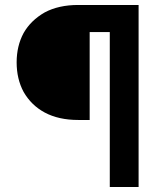

<svg xmlns="http://www.w3.org/2000/svg" viewBox="-20 -750 646 773"><path d="M341 -621V-267H295Q216 -267 160 -297Q106 -326 75 -380Q47 -432 47 -499Q47 -565 75 -617Q104 -668 160 -700Q216 -730 295 -730H538V3H422V-621Z"/></svg>

Font: Sinter Bold
Style: Regular
Weight: 700
Foundry: Adobe & rsms
Version: Version 1.000